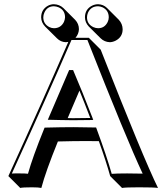

<svg xmlns="http://www.w3.org/2000/svg" viewBox="-20 -839 797 918"><path d="M386.2 -755.9Q386.2 -795.4 421.4 -812.5Q435.1 -818.8 449.2 -818.8Q474.1 -817.9 491.2 -801.3L547.9 -744.6Q565.9 -725.1 566.4 -699.2Q566.4 -662.6 533.7 -645Q519.5 -637.7 505.4 -637.2Q479 -638.2 460.9 -656.2L404.3 -712.4Q386.7 -731.4 386.2 -755.9ZM176.8 -755.9Q176.8 -793.9 210 -812Q223.6 -818.8 237.8 -818.8Q264.2 -817.9 282.7 -800.8L339.4 -744.1Q357.4 -725.1 357.4 -699.2Q356.4 -675.8 340.8 -658.2H404.8L461.4 -601.6Q665.5 -82.5 735.4 59.6Q717.8 56.6 644.5 56.6Q581.1 56.6 563.5 59.6L506.8 2.9Q488.3 -64.5 452.6 -164.1Q416 -164.6 389.6 -164.6Q333 -164.6 256.8 -162.6Q198.2 -18.6 177.7 59.6Q165 56.6 132.3 56.6Q88.9 56.6 76.7 59.6L20 2.9Q185.5 -359.4 306.6 -638.7Q300.3 -637.7 294.4 -637.2Q270 -638.2 252.4 -655.8L195.8 -711.9Q177.2 -731.4 176.8 -755.9ZM303.7 -274.4Q317.9 -274.4 328.1 -273.9Q359.9 -273.9 411.6 -274.9Q382.8 -350.1 359.9 -405.8ZM190.9 -223.1 193.4 -229H200.2Q276.4 -231 333 -231Q371.6 -231 432.6 -229.5H439.5L441.9 -223.1Q489.3 -95.2 514.2 -7.8Q536.1 -9.8 587.9 -9.8Q637.2 -9.8 662.1 -8.8Q585.4 -171.9 397.9 -647.9H321.8Q200.7 -368.2 36.6 -9.3Q52.2 -10.3 76.2 -9.8Q101.1 -9.8 113.8 -8.3Q135.7 -87.4 190.9 -223.1ZM420.9 -278.8 425.8 -265.6 411.6 -265.1Q359.4 -264.2 328.1 -264.2Q311 -264.2 266.6 -265.1Q236.3 -265.6 223.6 -266.1H208.5L310.5 -503.9H329.6L332 -498Q372.6 -403.8 420.9 -278.8ZM187 -755.9Q187 -724.6 215.8 -709.5Q227.1 -704.1 237.8 -704.1Q270.5 -704.1 285.6 -733.9Q290.5 -745.1 291 -755.9Q291 -790.5 259.8 -804.2Q249 -808.6 237.8 -809.1Q206.1 -809.1 192.4 -779.3Q187 -767.6 187 -755.9ZM396 -755.9Q396 -724.1 425.8 -709.5Q437.5 -704.1 449.2 -704.1Q480 -704.1 494.6 -733.4Q500 -744.6 500 -755.9Q500 -790 469.7 -804.2Q459.5 -808.6 449.2 -809.1Q414.6 -809.1 400.4 -777.8Q396 -766.6 396 -755.9Z"/></svg>

Font: Linux Biolinum Shadow O
Style: Bold
Weight: 700
Designer: Philipp H. Poll
Foundry: Philipp H. Poll
Version: Version 0.9.2